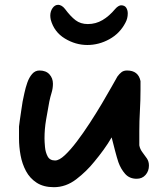

<svg xmlns="http://www.w3.org/2000/svg" viewBox="-20 -788 693 798"><path d="M204 -10Q161 -10 132.5 -28.5Q104 -47 88 -77Q72 -107 65.5 -142.5Q59 -178 59 -213V-262Q59 -265 62 -285.5Q65 -306 68.5 -330Q72 -354 74 -366Q77 -380 81.5 -401.5Q86 -423 93.5 -444.5Q101 -466 113.5 -480.5Q126 -495 144 -495Q171 -495 185.5 -479Q200 -463 200 -440Q200 -421 194.5 -403Q189 -385 185 -366Q178 -328 171.5 -290Q165 -252 165 -213Q165 -199 167 -177Q169 -155 178 -138Q187 -121 209 -121Q226 -121 249.5 -143Q273 -165 299.5 -200Q326 -235 353 -276.5Q380 -318 403.5 -357.5Q427 -397 444 -427.5Q461 -458 468 -470Q476 -481 485 -488Q494 -495 508 -495Q555 -495 564 -451V-415Q564 -371 561.5 -327.5Q559 -284 559 -243V-184Q562 -168 572 -155Q582 -142 590.5 -129.5Q599 -117 599 -100Q599 -77 585 -61Q571 -45 548 -45Q518 -45 500 -65.5Q482 -86 472 -114Q466 -132 458.5 -160.5Q451 -189 444 -217Q429 -191 410.5 -165.5Q392 -140 372 -116Q340 -76 297 -43Q254 -10 204 -10ZM343 -601Q294 -601 249.5 -628Q205 -655 191 -706Q190 -711 189.5 -715Q189 -719 189 -723Q189 -741 198.5 -754.5Q208 -768 222 -768Q228 -768 235.5 -764Q243 -760 250 -751Q273 -720 294 -704Q315 -688 345 -688Q378 -688 406 -704.5Q434 -721 459 -751Q466 -759 472.5 -762.5Q479 -766 483 -766Q498 -766 504.5 -756Q511 -746 511 -732Q511 -711 501 -693Q478 -649 434.5 -625Q391 -601 343 -601Z"/></svg>

Font: Fuzzy Bubbles
Style: Bold
Weight: 700
Designer: Robert E. Leuschke
Foundry: Robert E. Leuschke
Version: Version 1.010; ttfautohint (v1.8.3)